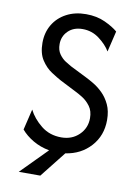

<svg xmlns="http://www.w3.org/2000/svg" viewBox="-86 -690 629 872"><g transform="rotate(10 229.0 -254.0)"><path d="M62.5 125Q62.5 125 181.2 4.9Q139.6 -2.8 105.9 -22.6Q72.2 -42.4 50.7 -68.1Q50.7 -68.1 73.6 -163.9Q93.1 -125 131.9 -93.8Q170.8 -62.5 225 -62.5Q274.3 -62.5 306.6 -93.8Q338.9 -125 338.9 -170.8Q338.9 -204.2 322.9 -225.7Q306.9 -247.2 286.8 -259.7Q266.7 -272.2 254.9 -277.8Q254.9 -277.8 178.5 -316.7Q160.4 -326.4 133.7 -343.8Q106.9 -361.1 86.8 -391.7Q66.7 -422.2 66.7 -470.8Q66.7 -518.1 88.5 -554.9Q110.4 -591.7 149.7 -612.5Q188.9 -633.3 239.6 -633.3Q289.6 -633.3 327.8 -615.6Q366 -597.9 387.5 -579.2Q387.5 -579.2 364.6 -483.3Q347.2 -512.5 313.2 -538.2Q279.2 -563.9 236.1 -563.9Q194.4 -563.9 169.4 -539.2Q144.4 -514.6 144.4 -478.5Q144.4 -450.7 157.3 -432.6Q170.1 -414.6 186.5 -404.2Q202.8 -393.8 213.2 -388.2Q213.2 -388.2 291 -349.3Q304.9 -342.4 326 -329.9Q347.2 -317.4 368.1 -296.9Q388.9 -276.4 402.8 -246.9Q416.7 -217.4 416.7 -175.7Q416.7 -104.2 371.9 -54.5Q327.1 -4.9 256.2 5.6Q256.2 5.6 161.8 125Q161.8 125 62.5 125Z"/></g></svg>

Font: co2trust
Style: Regular
Weight: 400
Designer: Kristian Moeller
Foundry: Dicotype
Version: Version 1.000